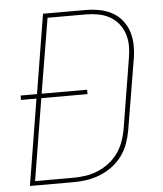

<svg xmlns="http://www.w3.org/2000/svg" viewBox="-53 -781 705 828"><g transform="rotate(-5 300.0 -367.5)"><path d="M43 0 104 -373H37V-392H108L164 -735H348Q378 -735 407.5 -729.5Q437 -724 462 -710.5Q487 -697 505 -675Q523 -653 532 -625.5Q541 -598 541.5 -567.5Q542 -537 537 -507L486 -201Q481 -173 471 -145Q461 -117 443 -92.5Q425 -68 400 -49.5Q375 -31 347.5 -20Q320 -9 291 -4.5Q262 0 234 0ZM234 -19Q260 -19 286.5 -23Q313 -27 338.5 -37.5Q364 -48 386.5 -65Q409 -82 425.5 -104.5Q442 -127 451.5 -152.5Q461 -178 466 -204L516 -510Q521 -537 521 -564.5Q521 -592 513 -616.5Q505 -641 489 -661Q473 -681 450.5 -693.5Q428 -706 401.5 -711Q375 -716 348 -716H182L128 -392H325V-373H125L67 -19Z"/></g></svg>

Font: Iosevka Curly Thin Extended
Style: Italic
Weight: 100
Width: 7
Italic angle: -9°
Monospace: yes
Designer: Belleve Invis
Foundry: Belleve Invis
Version: Version 11.1.0; ttfautohint (v1.8.3)